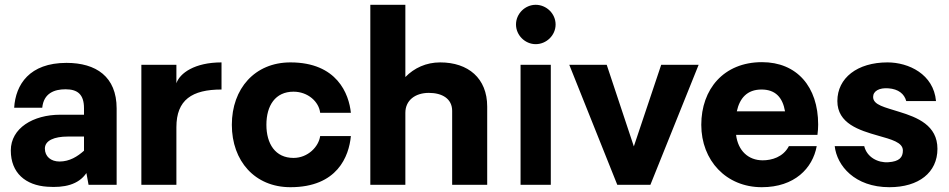

<svg xmlns="http://www.w3.org/2000/svg" viewBox="-20 -770 3955 800"><path d="M177 8C247 13 307 0 340 -49L349 0H466V-318C466 -451 380 -508 257 -508C103 -508 45 -418 39 -321H156C162 -382 207 -398 253 -398C303 -398 330 -377 330 -319V-292H231C118 -292 25 -236 25 -143C25 -49 87 2 177 8ZM228 -97C192 -97 167 -118 167 -151C167 -185 207 -201 262 -201H330V-142C303 -118 270 -97 228 -97Z M903 -510C791 -510 729 -465 715 -423V-500H569V0H715V-240C715 -354 780 -397 903 -397Z M1190 10C1386 10 1434 -119 1442 -203H1314C1308 -159 1263 -112 1203 -112C1127 -112 1090 -171 1090 -250C1090 -330 1127 -388 1203 -388C1263 -388 1309 -346 1314 -300H1442C1434 -378 1385 -510 1190 -510C1042 -510 946 -401 946 -250C946 -99 1042 10 1190 10Z M1814 -510C1756 -510 1706 -487 1669 -449V-750H1523V0H1669V-300C1669 -352 1710 -383 1767 -383C1822 -383 1864 -359 1864 -308V0H2010V-326C2010 -444 1931 -510 1814 -510Z M2212 -586C2257 -586 2295 -623 2295 -668C2295 -713 2257 -750 2212 -750C2168 -750 2130 -713 2130 -668C2130 -623 2168 -586 2212 -586ZM2149 -500V0H2275V-500Z M2891 -500H2735L2621 -160L2508 -500H2352L2552 0H2690Z M3389 -251C3389 -409 3300 -511 3155 -511C2995 -511 2902 -398 2902 -250C2902 -101 3006 10 3154 10C3291 10 3366 -69 3383 -161H3267C3243 -115 3195 -102 3158 -102C3098 -102 3055 -142 3047 -208H3386C3388 -223 3389 -237 3389 -251ZM3153 -397C3211 -397 3241 -364 3251 -306H3050C3062 -361 3093 -397 3153 -397Z M3686 10C3808 10 3886 -51 3886 -150C3886 -248 3802 -281 3727 -304C3668 -323 3618 -332 3618 -366C3618 -391 3644 -405 3682 -402C3723 -399 3748 -379 3756 -349H3880C3870 -461 3766 -510 3678 -510C3552 -510 3469 -445 3469 -349C3469 -255 3561 -227 3638 -205C3694 -189 3742 -177 3742 -143C3742 -115 3728 -97 3681 -94C3638 -91 3592 -115 3581 -161H3458C3467 -80 3541 10 3686 10Z"/></svg>

Font: Oakes Bold
Style: Regular
Weight: 700
Designer: Samuel Oakes
Foundry: Samuel Oakes
Version: Version 1.003;PS 001.003;hotconv 1.0.88;makeotf.lib2.5.64775